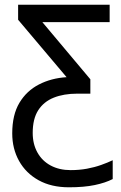

<svg xmlns="http://www.w3.org/2000/svg" viewBox="-20 -556 514 816"><path d="M273 240Q198 240 144 210Q90 180 61 128Q32 76 32 11Q32 -68 62.5 -119Q93 -170 145.5 -197Q198 -224 263 -228L57 -472V-536H446V-462H160L364 -219V-158H309Q251 -158 208.5 -141Q166 -124 142.5 -87.5Q119 -51 119 9Q119 56 139 92Q159 128 195.5 147.5Q232 167 280 167Q317 167 349.5 161Q382 155 410 145Q438 135 459 125V205Q428 221 382.5 230.5Q337 240 273 240Z"/></svg>

Font: Noto Sans Display
Style: Regular
Weight: 400
Designer: Monotype Design Team
Foundry: Monotype Imaging Inc.
Version: Version 2.003